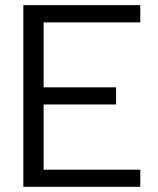

<svg xmlns="http://www.w3.org/2000/svg" viewBox="-20 -719 610 739"><path d="M69.8 0V-699.2H520V-632.8H147.9V-382.8H426.8V-316.9H147.9V-65.9H520V0Z"/></svg>

Font: Prompt Light
Style: Regular
Weight: 300
Designer: Katatrad Team
Foundry: CadsonDemak
Version: Version 1.000;PS 001.000;hotconv 1.0.88;makeotf.lib2.5.64775